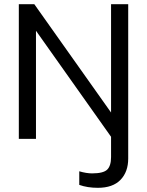

<svg xmlns="http://www.w3.org/2000/svg" viewBox="-20 -664 703 918"><path d="M448 234Q398 234 359 220V155Q376 160 391.5 162.5Q407 165 420 165Q474 165 492.5 147Q511 129 511 87V-10L152 -517V0H70V-644H144L511 -126V-644H593V94Q593 158 556 196Q519 234 448 234Z"/></svg>

Font: Kanit Light
Style: Regular
Weight: 300
Designer: Katatrad Team
Foundry: CadsonDemak
Version: Version 2.000; ttfautohint (v1.8.3)